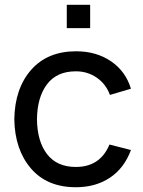

<svg xmlns="http://www.w3.org/2000/svg" viewBox="-20 -770 601 805"><path d="M260 -652V-750H358V-652ZM298 15Q177 15 109.5 -64Q42 -143 40 -270Q42 -399 110.5 -477Q179 -555 299 -555Q384 -555 445.5 -513Q507 -471 529 -398L441 -372Q424 -418 385.5 -444.5Q347 -471 298 -471Q218 -471 177 -416.5Q136 -362 135 -270Q136 -177 177.5 -123.5Q219 -70 298 -70Q400 -70 439 -164L529 -141Q501 -65 441 -25Q381 15 298 15Z"/></svg>

Font: Manrope Medium
Style: Medium
Weight: 500
Designer: Mikhail Sharanda
Foundry: Mikhail Sharanda
Version: Version 4.000;hotconv 1.0.109;makeotfexe 2.5.65596